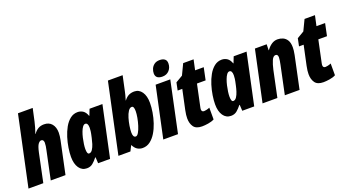

<svg xmlns="http://www.w3.org/2000/svg" viewBox="-70 -1364 3540 1962"><g transform="rotate(-20 1700.5 -383.0)"><path d="M-13.2 0 148.9 -759.8H309.1L278.8 -621.1Q272.9 -592.8 263.2 -561Q253.4 -529.3 243.2 -500H246.1Q267.6 -530.8 294.7 -546.9Q321.8 -563 358.9 -563Q413.1 -563 443.1 -527.1Q473.1 -491.2 473.1 -431.2Q473.1 -414.1 470.5 -393.3Q467.8 -372.6 463.9 -353L389.2 0H229L293.9 -308.1Q298.3 -328.1 301.3 -346.9Q304.2 -365.7 304.2 -383.8Q304.2 -397.5 297.9 -408.2Q291.5 -418.9 274.9 -418.9Q260.7 -418.9 243.9 -397.5Q227.1 -376 212.9 -310.1L147.9 0Z M620.1 9.8Q566.9 9.8 536.1 -34.9Q505.4 -79.6 505.4 -155.8Q505.4 -198.2 513.7 -252Q522 -305.7 538.8 -360.1Q555.7 -414.6 581.5 -460.7Q607.4 -506.8 643.1 -534.9Q678.7 -563 724.1 -563Q755.9 -563 782 -545.9Q808.1 -528.8 823.2 -486.8H826.2L852.1 -553.2H992.2L874 0H744.1L740.2 -65.9H736.3Q710.9 -33.7 684.8 -12Q658.7 9.8 620.1 9.8ZM692.4 -125Q713.9 -125 729.2 -148.2Q744.6 -171.4 754.9 -204.1Q765.1 -236.8 771 -265.1Q781.7 -311.5 784.4 -333.7Q787.1 -356 787.1 -370.1Q787.1 -423.8 757.3 -423.8Q742.2 -423.8 728.8 -405.8Q715.3 -387.7 704.6 -358.9Q693.8 -330.1 686.3 -297.1Q678.7 -264.2 674.6 -233.4Q670.4 -202.6 670.4 -181.2Q670.4 -125 692.4 -125Z M1227.1 9.8Q1159.7 9.8 1127 -57.1H1124L1095.2 0H964.8L1127 -759.8H1287.1L1252 -596.2Q1250 -583.5 1243.2 -558.6Q1236.3 -533.7 1228 -505.9H1230Q1255.9 -539.1 1282 -551Q1308.1 -563 1340.8 -563Q1391.6 -563 1422.4 -518.8Q1453.1 -474.6 1453.1 -398.9Q1453.1 -352.1 1444.1 -297.1Q1435.1 -242.2 1417 -188Q1398.9 -133.8 1371.8 -89.1Q1344.7 -44.4 1308.6 -17.3Q1272.5 9.8 1227.1 9.8ZM1200.2 -125Q1216.3 -125 1231.7 -151.9Q1247.1 -178.7 1259.8 -218.8Q1272.5 -258.8 1279.8 -299.8Q1287.1 -340.8 1287.1 -369.1Q1287.1 -423.8 1263.2 -423.8Q1241.2 -423.8 1223.9 -397.2Q1206.5 -370.6 1194.6 -330.6Q1182.6 -290.5 1176.3 -249.5Q1169.9 -208.5 1169.9 -179.2Q1169.9 -125 1200.2 -125Z M1666 -606.9Q1591.8 -606.9 1591.8 -668Q1591.8 -692.4 1602.3 -717.3Q1612.8 -742.2 1635.5 -759Q1658.2 -775.9 1693.8 -775.9Q1729 -775.9 1748.5 -760.7Q1768.1 -745.6 1768.1 -714.8Q1768.1 -668.9 1740 -637.9Q1711.9 -606.9 1666 -606.9ZM1452.6 0 1570.8 -553.2H1730L1612.8 0Z M1872.6 9.8Q1807.6 9.8 1781.7 -26.9Q1755.9 -63.5 1755.9 -119.1Q1755.9 -137.2 1758.3 -158Q1760.7 -178.7 1766.6 -207L1812 -419.9H1761.7L1778.8 -502.9L1855 -547.9L1910.6 -664.1H2023.9L2000 -553.2H2093.8L2065.9 -419.9H1971.7L1921.9 -184.1Q1920.4 -177.2 1919.2 -170.4Q1918 -163.6 1918 -158.2Q1918 -129.9 1944.8 -129.9Q1952.1 -129.9 1969.7 -133.3Q1987.3 -136.7 2005.9 -145V-17.1Q1978 -2 1939.2 3.9Q1900.4 9.8 1872.6 9.8Z M2187.5 9.8Q2134.3 9.8 2103.5 -34.9Q2072.8 -79.6 2072.8 -155.8Q2072.8 -198.2 2081.1 -252Q2089.4 -305.7 2106.2 -360.1Q2123 -414.6 2148.9 -460.7Q2174.8 -506.8 2210.4 -534.9Q2246.1 -563 2291.5 -563Q2323.2 -563 2349.4 -545.9Q2375.5 -528.8 2390.6 -486.8H2393.6L2419.4 -553.2H2559.6L2441.4 0H2311.5L2307.6 -65.9H2303.7Q2278.3 -33.7 2252.2 -12Q2226.1 9.8 2187.5 9.8ZM2259.8 -125Q2281.2 -125 2296.6 -148.2Q2312 -171.4 2322.3 -204.1Q2332.5 -236.8 2338.4 -265.1Q2349.1 -311.5 2351.8 -333.7Q2354.5 -356 2354.5 -370.1Q2354.5 -423.8 2324.7 -423.8Q2309.6 -423.8 2296.1 -405.8Q2282.7 -387.7 2272 -358.9Q2261.2 -330.1 2253.7 -297.1Q2246.1 -264.2 2241.9 -233.4Q2237.8 -202.6 2237.8 -181.2Q2237.8 -125 2259.8 -125Z M2532.2 0 2650.4 -553.2H2778.3L2776.4 -488.8H2779.3Q2803.7 -523.4 2833.5 -543.2Q2863.3 -563 2898.4 -563Q2928.2 -563 2955.6 -551.3Q2982.9 -539.6 3000.7 -511.5Q3018.6 -483.4 3018.6 -433.1Q3018.6 -418 3016.6 -398.7Q3014.6 -379.4 3009.3 -353L2934.6 0H2774.4L2839.4 -308.1Q2843.8 -329.6 2847.2 -350.1Q2850.6 -370.6 2850.6 -383.8Q2850.6 -418.9 2825.2 -418.9Q2799.3 -418.9 2782.5 -379.6Q2765.6 -340.3 2753.4 -285.2L2693.4 0Z M3192.4 9.8Q3127.4 9.8 3101.6 -26.9Q3075.7 -63.5 3075.7 -119.1Q3075.7 -137.2 3078.1 -158Q3080.6 -178.7 3086.4 -207L3131.8 -419.9H3081.5L3098.6 -502.9L3174.8 -547.9L3230.5 -664.1H3343.8L3319.8 -553.2H3413.6L3385.7 -419.9H3291.5L3241.7 -184.1Q3240.2 -177.2 3239 -170.4Q3237.8 -163.6 3237.8 -158.2Q3237.8 -129.9 3264.6 -129.9Q3272 -129.9 3289.6 -133.3Q3307.1 -136.7 3325.7 -145V-17.1Q3297.9 -2 3259 3.9Q3220.2 9.8 3192.4 9.8Z"/></g></svg>

Font: Open Sans Condensed ExtraBold
Style: Italic
Weight: 800
Width: 3
Italic angle: -12°
Designer: Monotype Design Team
Foundry: Monotype Imaging Inc.
Version: Version 3.003; ttfautohint (v1.8.4)